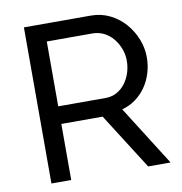

<svg xmlns="http://www.w3.org/2000/svg" viewBox="-80 -785 817 860"><g transform="rotate(-10 328.5 -355.0)"><path d="M85 0V-710H389Q436 -710 475.5 -690.5Q515 -671 543.5 -638.5Q572 -606 588 -565.5Q604 -525 604 -483Q604 -446 593.5 -411.5Q583 -377 563.5 -349Q544 -321 516.5 -301Q489 -281 455 -272L627 0H525L363 -255H175V0ZM175 -335H390Q418 -335 440.5 -347Q463 -359 479 -379.5Q495 -400 504 -427Q513 -454 513 -483Q513 -513 502.5 -539.5Q492 -566 474.5 -586.5Q457 -607 433.5 -618.5Q410 -630 384 -630H175Z"/></g></svg>

Font: Boldmen Medium
Style: Regular
Weight: 400
Designer: Matt McInerney, Pablo Impallari, Rodrigo Fuenzalida
Foundry: LIVING CONCEPT
Version: Version 1.000